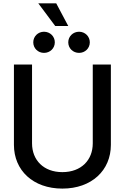

<svg xmlns="http://www.w3.org/2000/svg" viewBox="-20 -1112 744 1144"><path d="M351.6 11.7C526.4 11.7 640.6 -97.2 640.6 -249V-727.5H532.7V-257.8C532.7 -158.2 463.9 -86.4 351.6 -86.4C239.7 -86.4 170.9 -158.2 170.9 -257.8V-727.5H63V-249C63 -97.2 176.8 11.7 351.6 11.7ZM451.2 -796.9C486.8 -796.9 515.1 -824.2 515.1 -859.9C515.1 -895 486.8 -922.9 451.2 -922.9C415 -922.9 386.7 -895 386.7 -859.9C386.7 -824.2 415 -796.9 451.2 -796.9ZM242.2 -796.9C278.3 -796.9 306.6 -824.2 306.6 -859.9C306.6 -895 278.3 -922.9 242.2 -922.9C206.5 -922.9 178.2 -895 178.2 -859.9C178.2 -824.2 206.5 -796.9 242.2 -796.9ZM208 -1092.3 309.1 -957H386.7L314.9 -1092.3Z"/></svg>

Font: Inteeer Medium
Style: Regular
Weight: 500
Designer: Rasmus Andersson
Foundry: rsms
Version: Version 4.001;Glyphs 3.4 (3402)